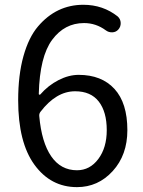

<svg xmlns="http://www.w3.org/2000/svg" viewBox="-20 -767 595 800"><path d="M300.8 -57.6Q354.5 -57.6 389.6 -104.5Q424.8 -151.4 424.8 -224.6Q424.8 -300.8 391.6 -343.8Q358.4 -386.7 293 -386.7Q213.9 -386.7 148.4 -300.8Q142.6 -293 143.6 -283.2Q153.3 -173.8 193.4 -115.7Q233.4 -57.6 300.8 -57.6ZM470.7 -698.2Q482.4 -687.5 482.9 -671.4Q483.4 -655.3 472.7 -643.6Q462.9 -632.8 447.8 -632.3Q432.6 -631.8 420.9 -640.6Q379.9 -670.9 330.1 -670.9Q249 -670.9 197.3 -601.1Q145.5 -531.2 141.6 -376Q141.6 -373 143.6 -372.6Q145.5 -372.1 147.5 -373Q180.7 -411.1 223.6 -433.1Q266.6 -455.1 307.6 -455.1Q403.3 -455.1 457 -396.5Q510.7 -337.9 510.7 -224.6Q510.7 -121.1 449.7 -54.2Q388.7 12.7 300.8 12.7Q191.4 12.7 123.5 -80.6Q55.7 -173.8 55.7 -349.6Q55.7 -454.1 77.6 -532.7Q99.6 -611.3 138.2 -656.7Q176.8 -702.1 224.1 -724.6Q271.5 -747.1 327.1 -747.1Q409.2 -747.1 470.7 -698.2Z"/></svg>

Font: Gen Jyuu GothicX Regular
Style: Regular
Weight: 400
Designer: [Source Han Sans]
Ryoko NISHIZUKA  (kana & ideographs); Paul D. Hunt (Latin, Greek & Cyrillic); Wenlong ZHANG  (bopomofo
Version: Version 1.002.20150607